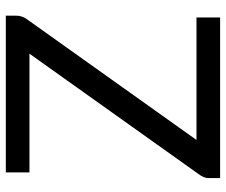

<svg xmlns="http://www.w3.org/2000/svg" viewBox="-77 -679 756 642"><g transform="rotate(-90 301.0 -358.0)"><path d="M569.5 -680.5Q569.5 -664 559.5 -648.5L154 -79H563.5V0H26.5V-38Q26.5 -46 29.2 -53Q32 -60 36 -66.5L442.5 -637.5H45.5V-716.5H569.5Z"/></g></svg>

Font: Lato
Style: Regular
Weight: 400
Designer: Lukasz Dziedzic with Adam Twardoch and Botio Nikoltchev
Foundry: tyPoland Lukasz Dziedzic
Version: Version 2.010; 2014-09-01; http://www.latofonts.com/; ttfaut